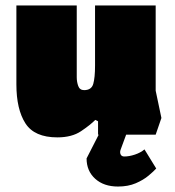

<svg xmlns="http://www.w3.org/2000/svg" viewBox="-20 -493 641 703"><path d="M190 10Q106 10 73 -41.5Q40 -93 40 -184V-473H261V-210Q261 -193 266.5 -178Q272 -163 288 -163Q315 -163 321.5 -186Q328 -209 328 -253V-473H550V-161L571 -61L550 0H339V-49L329 -54Q310 -35 276.5 -12.5Q243 10 190 10ZM412 190Q360 190 328.5 161.5Q297 133 297 87L343 -3H443L422 54Q418 64 421.5 72Q425 80 435 80Q453 80 474 73Q495 66 509 54L552 124Q543 134 524 150Q505 166 477 178Q449 190 412 190Z"/></svg>

Font: Rowdies
Style: Bold
Weight: 700
Designer: Jaikishan Patel
Version: Version 1.000; ttfautohint (v1.8.3)